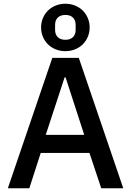

<svg xmlns="http://www.w3.org/2000/svg" viewBox="-20 -1008 702 1028"><path d="M522 0 459 -189H198L137 0H22L260 -698H402L640 0ZM331 -594H326L225 -286H431ZM330 -734Q303 -734 279 -743.5Q255 -753 237.5 -770Q220 -787 210 -810.5Q200 -834 200 -861Q200 -888 210 -911.5Q220 -935 237.5 -952Q255 -969 279 -978.5Q303 -988 330 -988Q357 -988 381 -978.5Q405 -969 422.5 -952Q440 -935 450 -911.5Q460 -888 460 -861Q460 -834 450 -810.5Q440 -787 422.5 -770Q405 -753 381 -743.5Q357 -734 330 -734ZM330 -795Q356 -795 370.5 -809Q385 -823 385 -848V-875Q385 -900 370.5 -914Q356 -928 330 -928Q304 -928 289.5 -914Q275 -900 275 -875V-848Q275 -823 289.5 -809Q304 -795 330 -795Z"/></svg>

Font: IBM Plex Sans Thai Looped Medium
Style: Regular
Weight: 500
Designer: Mike Abbink, Paul van der Laan, Pieter van Rosmalen, Ben Mitchell, Mark Frömberg
Foundry: Bold Monday
Version: Version 1.1